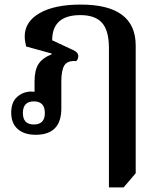

<svg xmlns="http://www.w3.org/2000/svg" viewBox="-20 -579 700 839"><path d="M456 240V-369Q456 -445 426 -479Q396 -513 331 -513Q208 -513 208 -403L298 -361Q322 -351 322 -334Q322 -320 313 -312Q275 -315 261.5 -293.5Q248 -272 248 -224V-105Q248 10 136 10Q86 10 57.5 -15Q29 -40 29 -87Q29 -133 55.5 -156Q82 -179 117 -179Q124 -179 131 -178V-224Q131 -271 147.5 -298Q164 -325 206 -342V-345L94 -376Q91 -390 89.5 -400.5Q88 -411 88 -420Q88 -484 153 -521.5Q218 -559 333 -559Q573 -559 573 -380V178L520 240ZM128 -35Q176 -35 176 -85Q176 -136 128 -136Q80 -136 80 -85Q80 -35 128 -35Z"/></svg>

Font: Noto Serif Thai SemiBold
Style: Regular
Weight: 600
Designer: Monotype Design Team
Foundry: Monotype Imaging Inc.
Version: Version 2.001; ttfautohint (v1.8.4.7-5d5b)